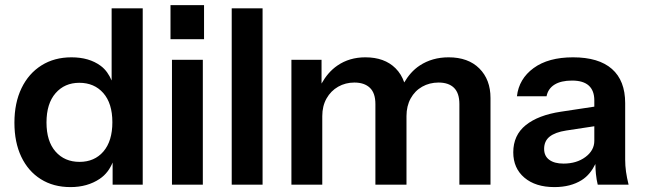

<svg xmlns="http://www.w3.org/2000/svg" viewBox="-20 -734 2548 759"><path d="M421.3 -701V-415.8C411.4 -438.6 398.2 -459 377.7 -474C347.4 -496.3 309 -507.4 262.5 -507.4C217.4 -507.4 177.8 -496.8 144 -475.5C110.1 -454.2 83.8 -424.2 65.1 -385.5C46.4 -346.7 37 -301.2 37 -249C37 -197.3 46 -152.5 64.1 -114.4C82.2 -76.4 107.8 -46.8 141.1 -25.9C174.3 -4.9 213.5 5.6 258.7 5.6C303.2 5.6 341.6 -5.2 373.9 -26.8C398.9 -43.5 414.5 -66 425.2 -91.5V-4.1H544.2V-701ZM388.9 -135.2C365.3 -107.8 333.8 -94.1 294.5 -94.1C255.1 -94.1 223.5 -107.6 199.6 -134.8C175.7 -161.9 163.8 -200.3 163.8 -249.9C163.8 -299.6 175.7 -338.2 199.6 -365.6C223.5 -393 254.8 -406.7 293.5 -406.7C332.9 -406.7 364.5 -393.2 388.4 -366.1C412.2 -339 424.2 -300.6 424.2 -250.9C424.2 -201.2 412.4 -162.7 388.9 -135.2Z M781.8 -4.1V-497.7H659.8V-4.1ZM786.6 -579V-713.6H654V-579Z M1018 -4.1V-701H896V-4.1Z M1874.9 -463.4C1845.6 -492.7 1805.1 -507.4 1753.4 -507.4C1710.2 -507.4 1672.1 -496.6 1639.2 -475C1613 -457.7 1593.6 -434.6 1578 -408.1C1570.8 -429.3 1559.6 -448.3 1543.4 -464.3C1514.3 -493.1 1474.7 -507.4 1424.3 -507.4C1382.3 -507.4 1345.5 -496.6 1314 -475C1287.3 -456.8 1267.1 -432.2 1251.1 -403.7V-497.7H1132V-4.1H1254V-275.1C1254 -301.6 1259.6 -324.8 1270.9 -344.8C1282.2 -364.8 1297.5 -380.3 1316.9 -391.3C1336.2 -402.2 1357.5 -407.7 1380.8 -407.7C1407.2 -407.7 1427.7 -400.8 1442.2 -386.9C1456.8 -373 1464 -351.6 1464 -322.5V-4.1H1586.9V-275.1C1586.9 -301.6 1592.4 -324.8 1603.4 -344.8C1614.4 -364.8 1629.5 -380.3 1648.9 -391.3C1668.3 -402.2 1689.9 -407.7 1713.7 -407.7C1740.2 -407.7 1760.5 -400.8 1774.7 -386.9C1788.9 -373 1796 -351.6 1796 -322.5V-4.1H1919V-346.7C1919 -395.1 1904.3 -434 1874.9 -463.4Z M2454.7 -55.4C2452.5 -71.5 2451.4 -87.3 2451.4 -102.8V-326.4C2451.4 -385.8 2433.9 -430.8 2399.1 -461.4C2364.2 -492.1 2312.9 -507.4 2245.2 -507.4C2180 -507.4 2128.1 -493.2 2089.3 -464.8C2050.6 -436.4 2028.7 -399.3 2023.5 -353.5H2140.6C2144.5 -373.5 2155 -388.8 2172.1 -399.5C2189.2 -410.1 2212.3 -415.5 2241.3 -415.5C2271 -415.5 2293.1 -408.8 2307.6 -395.6C2322.1 -382.4 2329.4 -362.9 2329.4 -337.1V-312.4L2197.8 -292.5C2137.7 -283.5 2091.3 -265.7 2058.4 -239.3C2025.5 -212.8 2009 -177 2009 -131.8C2009 -89.9 2023.7 -56.5 2053 -31.7C2082.4 -6.8 2121.9 5.6 2171.6 5.6C2214.2 5.6 2250.2 -3.6 2279.5 -22C2303.5 -37 2320.6 -59.2 2333.6 -85.6C2333.9 -71.2 2334.5 -57.8 2335.7 -46.6C2337.3 -31.1 2339.7 -16.9 2342.9 -4H2464.9C2460.4 -22.1 2457 -39.2 2454.7 -55.3ZM2329.4 -177.3C2329.4 -152.2 2317.8 -130.9 2294.6 -113.5C2271.3 -96 2242.3 -87.3 2207.4 -87.3C2183.6 -87.3 2164.8 -92.3 2151.3 -102.3C2137.7 -112.3 2131 -126.7 2131 -145.4C2131 -166 2138.2 -182.2 2152.7 -193.8C2167.3 -205.4 2189 -213.5 2218.1 -218L2329.4 -234.9Z"/></svg>

Font: Diatome Semibold
Style: Regular
Weight: 600
Designer: 15.100.17
Foundry: 15.100.17
Version: Version 1.005;Fontself Maker 3.5.8